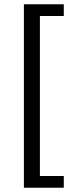

<svg xmlns="http://www.w3.org/2000/svg" viewBox="-20 -728 354 900"><path d="M92 152V-708H279V-653H167V97H279V152Z"/></svg>

Font: UmiuVSE Medium
Style: Regular
Weight: 500
Designer: Paul D. Hunt
Foundry: Adobe
Version: Version 3.046;September 5, 2023;FontCreator 14.0.0.2901 64-b